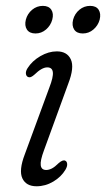

<svg xmlns="http://www.w3.org/2000/svg" viewBox="-20 -626 361 654"><path d="M137.5 -47Q146.5 -47 156.8 -52.2Q167 -57.5 180 -70.5Q194.5 -83 202.5 -78.5Q208 -76 208.8 -67.5Q209.5 -59 203 -48Q188.5 -23.5 161.5 -7.5Q134.5 8.5 104.5 8.5Q69 8.5 56.2 -18.5Q43.5 -45.5 64.5 -100.5L148 -327.5Q162 -363.5 160 -380Q158 -396.5 141 -396.5Q122.5 -396.5 97.5 -372Q91.5 -366.5 86 -364Q80.5 -361.5 75 -364Q69 -367 68.2 -375.5Q67.5 -384 74 -394Q89.5 -418.5 117.5 -434.8Q145.5 -451 173.5 -451Q208.5 -451 221.2 -423.8Q234 -396.5 212.5 -341L130 -114.5Q116.5 -78.5 118.8 -62.8Q121 -47 137.5 -47ZM101 -512Q80.5 -512 71.8 -525.2Q63 -538.5 68 -559Q73.5 -579.5 89.5 -592.8Q105.5 -606 126 -606Q146 -606 154.8 -592.8Q163.5 -579.5 158 -559Q152.5 -539 136.8 -525.5Q121 -512 101 -512ZM262 -512Q241.5 -512 232.8 -525.2Q224 -538.5 229 -559Q234.5 -579.5 250.5 -592.8Q266.5 -606 287 -606Q307.5 -606 316 -592.8Q324.5 -579.5 319.5 -559Q314 -539 298.2 -525.5Q282.5 -512 262 -512Z"/></svg>

Font: Fraunces 72pt S100 Light
Style: Italic
Weight: 300
Italic angle: -16°
Version: Version 1.000; ttfautohint (v1.8.3)